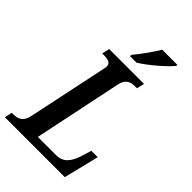

<svg xmlns="http://www.w3.org/2000/svg" viewBox="-292 -1027 1124 1124"><g transform="rotate(45 270.0 -465.5)"><path d="M245 -771H300C360 -807 448 -884 477 -921L480 -931H353C325 -884 281 -823 248 -784ZM-19 0H477L531 -219H478L458 -154C437 -92 409 -55 349 -55H199L313 -602C324 -659 359 -667 397 -667H408L419 -714H131L120 -667H132C168 -667 193 -661 193 -631C193 -624 190 -612 187 -597L85 -113C73 -56 39 -47 2 -47H-9Z"/></g></svg>

Font: Noto Serif Condensed SemiBold
Style: Italic
Weight: 600
Width: 3
Italic angle: -12°
Designer: Monotype Design Team
Foundry: Monotype Imaging Inc.
Version: Version 2.014